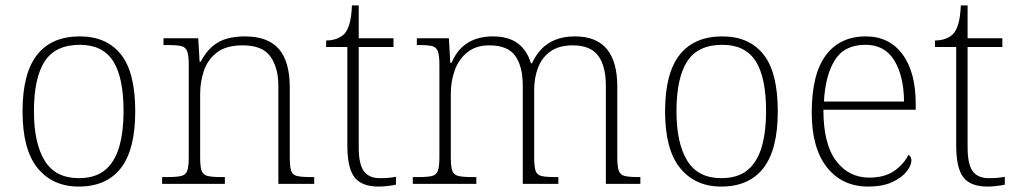

<svg xmlns="http://www.w3.org/2000/svg" viewBox="-20 -677 3746 707"><path d="M270 10Q174 10 118.5 -58Q63 -126 63 -267Q63 -407 116.5 -475Q170 -543 274 -543Q372 -543 425 -477Q478 -411 478 -267Q478 -126 425 -58Q372 10 270 10ZM270 -21Q331 -21 367 -51Q403 -81 419 -136.5Q435 -192 435 -267Q435 -392 396.5 -452Q358 -512 274 -512Q184 -512 144.5 -451Q105 -390 105 -267Q105 -150 144.5 -85.5Q184 -21 270 -21Z M577 0V-25H597Q630 -25 647 -29Q664 -33 669.5 -48.5Q675 -64 675 -98V-439Q675 -472 669.5 -487.5Q664 -503 648.5 -507Q633 -511 605 -511H582V-536H710L715 -450H719Q739 -487 763 -507Q787 -527 816.5 -535Q846 -543 882 -543Q966 -543 1006.5 -497Q1047 -451 1047 -355V-98Q1047 -64 1052 -48.5Q1057 -33 1073.5 -29Q1090 -25 1124 -25H1137V0H1005V-361Q1005 -427 976 -468.5Q947 -510 874 -510Q813 -510 779 -484Q745 -458 731 -417Q717 -376 717 -331V-97Q717 -63 722.5 -48Q728 -33 744.5 -29Q761 -25 794 -25H808V0Z M1374 10Q1312 10 1285.5 -24Q1259 -58 1259 -142V-504H1181V-528Q1202 -528 1218.5 -534Q1235 -540 1247 -551Q1258 -562 1266 -586.5Q1274 -611 1276 -657H1301V-536H1429V-504H1301V-134Q1301 -73 1319.5 -47Q1338 -21 1379 -21Q1396 -21 1409 -22Q1422 -23 1438 -26V3Q1423 6 1406.5 8Q1390 10 1374 10Z M1500 0V-25H1521Q1555 -25 1571 -29Q1587 -33 1592.5 -48.5Q1598 -64 1598 -98V-439Q1598 -472 1592.5 -487.5Q1587 -503 1572 -507Q1557 -511 1529 -511H1515V-536H1633L1638 -446H1643Q1657 -480 1679.5 -501.5Q1702 -523 1731 -533Q1760 -543 1794 -543Q1837 -543 1865 -530Q1893 -517 1910 -494.5Q1927 -472 1935 -444H1939Q1952 -473 1973 -495.5Q1994 -518 2025 -530.5Q2056 -543 2097 -543Q2176 -543 2214.5 -496.5Q2253 -450 2253 -359V-98Q2253 -64 2258.5 -48.5Q2264 -33 2280.5 -29Q2297 -25 2330 -25H2338V0H2211V-361Q2211 -433 2183 -471.5Q2155 -510 2089 -510Q2039 -510 2007.5 -488Q1976 -466 1961.5 -428.5Q1947 -391 1947 -346V-98Q1947 -64 1952 -48.5Q1957 -33 1973.5 -29Q1990 -25 2024 -25H2036V0H1905V-361Q1905 -432 1877.5 -471Q1850 -510 1782 -510Q1733 -510 1701.5 -485Q1670 -460 1655 -419.5Q1640 -379 1640 -331V-97Q1640 -63 1645.5 -48Q1651 -33 1668 -29Q1685 -25 1718 -25H1734V0Z M2636 10Q2540 10 2484.5 -58Q2429 -126 2429 -267Q2429 -407 2482.5 -475Q2536 -543 2640 -543Q2738 -543 2791 -477Q2844 -411 2844 -267Q2844 -126 2791 -58Q2738 10 2636 10ZM2636 -21Q2697 -21 2733 -51Q2769 -81 2785 -136.5Q2801 -192 2801 -267Q2801 -392 2762.5 -452Q2724 -512 2640 -512Q2550 -512 2510.5 -451Q2471 -390 2471 -267Q2471 -150 2510.5 -85.5Q2550 -21 2636 -21Z M3177 10Q3081 10 3025 -61Q2969 -132 2969 -262Q2969 -404 3021 -473.5Q3073 -543 3168 -543Q3254 -543 3303 -477.5Q3352 -412 3352 -293V-273H3012Q3012 -147 3058.5 -85Q3105 -23 3181 -23Q3237 -23 3272.5 -47.5Q3308 -72 3325 -107Q3330 -104 3333 -99Q3336 -94 3336 -86Q3336 -68 3318.5 -45.5Q3301 -23 3265.5 -6.5Q3230 10 3177 10ZM3309 -303Q3308 -397 3273 -454.5Q3238 -512 3167 -512Q3089 -512 3054 -455.5Q3019 -399 3014 -303Z M3616 10Q3554 10 3527.5 -24Q3501 -58 3501 -142V-504H3423V-528Q3444 -528 3460.5 -534Q3477 -540 3489 -551Q3500 -562 3508 -586.5Q3516 -611 3518 -657H3543V-536H3671V-504H3543V-134Q3543 -73 3561.5 -47Q3580 -21 3621 -21Q3638 -21 3651 -22Q3664 -23 3680 -26V3Q3665 6 3648.5 8Q3632 10 3616 10Z"/></svg>

Font: Noto Serif Armenian ExtraLight
Style: Regular
Weight: 250
Version: Version 2.007